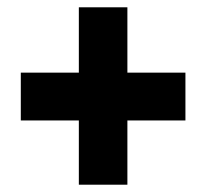

<svg xmlns="http://www.w3.org/2000/svg" viewBox="-20 -617 566 526"><path d="M329 -418H488V-287H329V-111H196V-287H37V-418H196V-597H329Z"/></svg>

Font: Noto Sans Gujarati UI Condensed Black
Style: Regular
Weight: 900
Width: 3
Designer: Jelle Bosma - Monotype Design Team, Universal Thirst
Foundry: Monotype Imaging Inc.
Version: Version 2.106; ttfautohint (v1.8.4.7-5d5b)